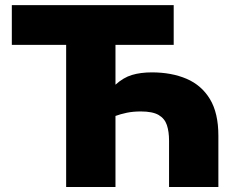

<svg xmlns="http://www.w3.org/2000/svg" viewBox="-20 -748 943 768"><path d="M587.4 -458.5Q666 -458.5 726.1 -432.9Q786.1 -407.2 819.8 -351.6Q853.5 -295.9 853.5 -205.1V0H656.2V-185.5Q656.2 -221.7 647.5 -247.8Q638.7 -273.9 614.5 -288.1Q590.3 -302.2 543 -302.2Q512.2 -302.2 486.8 -296.9Q461.4 -291.5 441.9 -284.2V0H244.6V-568.4H27.3V-727.5H674.8V-568.4H441.9V-409.2Q473.6 -438 508.1 -448.2Q542.5 -458.5 587.4 -458.5Z"/></svg>

Font: Inter Black
Style: Regular
Weight: 900
Designer: Rasmus Andersson
Foundry: rsms
Version: Version 4.000;git-a52131595